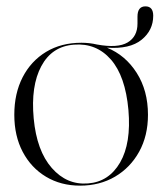

<svg xmlns="http://www.w3.org/2000/svg" viewBox="-20 -574 510 604"><path d="M236 -439.5Q261.5 -439.5 285 -434Q350.5 -422 381.5 -440.5Q412.5 -459 412.5 -499.5V-521.5Q412.5 -554 437.5 -554Q462 -554 462 -524.5Q462 -478.5 425.2 -448.8Q388.5 -419 316.5 -424Q374.5 -400.5 410 -344.8Q445.5 -289 445.5 -213Q445.5 -147 417.8 -96.8Q390 -46.5 341.8 -18.2Q293.5 10 232 10Q171.5 10 124.8 -18Q78 -46 51.5 -96.2Q25 -146.5 25 -213Q25 -280 51.2 -331Q77.5 -382 125 -410.8Q172.5 -439.5 236 -439.5ZM257 3Q322.5 -2 357.8 -62.8Q393 -123.5 384 -228Q374.5 -334.5 328.8 -386.8Q283 -439 213 -433.5Q143.5 -428.5 110 -366Q76.5 -303.5 86 -201.5Q95.5 -99.5 143 -45.5Q190.5 8.5 257 3Z"/></svg>

Font: Fraunces 144pt S000 Light
Style: Regular
Weight: 300
Version: Version 1.000; ttfautohint (v1.8.3)